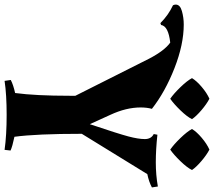

<svg xmlns="http://www.w3.org/2000/svg" viewBox="-268 -857 934 838"><g transform="rotate(90 199.0 -438.0)"><path d="M198 -275V-300L36 -622Q1 -689 -34 -714Q-106 -706 -111 -674L-119 -671Q-154 -706 -197 -726Q-200 -732 -200 -738Q-200 -757 -171.5 -765Q-143 -773 -113 -773Q-26 -773 77.5 -732.5Q181 -692 255 -634Q249 -612 249 -585Q249 -522 281 -453L322 -363Q364 -488 375.5 -531.5Q387 -575 387 -603Q387 -631 365 -642L368 -658Q433 -651 488.5 -651Q544 -651 594 -660L598 -634Q574 -621 540 -614L364 -328Q364 -130 377 -34Q420 -25 437 -17L434 9Q370 0 281.5 0Q193 0 133 9L129 -18Q150 -29 186 -37Q198 -127 198 -275ZM300 -809Q290 -788 261.5 -758.5Q233 -729 211 -714Q189 -729 160.5 -758.5Q132 -788 121 -809Q133 -829 159.5 -851.5Q186 -874 211 -885Q234 -873 260.5 -850.5Q287 -828 300 -809ZM522 -809Q512 -788 483.5 -758.5Q455 -729 433 -714Q411 -729 382.5 -758.5Q354 -788 343 -809Q355 -829 381.5 -851.5Q408 -874 433 -885Q456 -873 482.5 -850.5Q509 -828 522 -809Z"/></g></svg>

Font: Almendra SC
Style: Bold
Weight: 700
Designer: Ana Sanfelippo
Foundry: Ana Sanfelippo
Version: Version 1.003